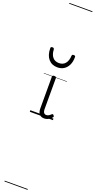

<svg xmlns="http://www.w3.org/2000/svg" viewBox="-444 -1430 1159 2351"><g transform="rotate(20 135.0 -255.0)"><path d="M192 17Q171 17 155.5 10.5Q140 4 129 -8Q118 -20 112.5 -38.5Q107 -57 107 -82V-496Q107 -506 113 -510.5Q119 -515 132 -515Q146 -515 152.5 -510.5Q159 -506 159 -496V-94Q159 -74 163.5 -60Q168 -46 177.5 -38.5Q187 -31 202 -31Q213 -31 223 -34.5Q233 -38 243 -45.5Q253 -53 263 -63Q269 -69 275.5 -68Q282 -67 288 -59Q293 -54 295 -48Q297 -42 292 -35Q281 -20 264.5 -8Q248 4 229.5 10.5Q211 17 192 17ZM130 -626Q57 -626 13.5 -676Q-30 -726 -31 -816Q-32 -826 -26.5 -831.5Q-21 -837 -8 -837Q4 -837 9 -831.5Q14 -826 15 -816Q18 -753 47.5 -717.5Q77 -682 130 -682Q183 -682 212.5 -717.5Q242 -753 245 -816Q246 -826 250.5 -831.5Q255 -837 268 -837Q281 -837 286.5 -831.5Q292 -826 291 -816Q291 -757 270.5 -714.5Q250 -672 214 -649Q178 -626 130 -626ZM0 898H301V908H0ZM0 -20H301V0H0ZM0 -505H301V-500H0ZM0 -1418H301V-1408H0Z"/></g></svg>

Font: Playwrite FR Trad Guides
Style: Regular
Weight: 400
Designer: Veronika Burian, José Scaglione
Foundry: TypeTogether
Version: Version 1.003